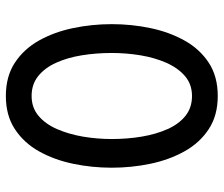

<svg xmlns="http://www.w3.org/2000/svg" viewBox="-74 -678 764 656"><g transform="rotate(-90 308.0 -350.0)"><path d="M308 12Q241.5 12 194.8 -18.8Q148 -49.5 119 -101.5Q90 -153.5 76.5 -218Q63 -282.5 63 -350Q63 -418 76.5 -482.5Q90 -547 119 -598.8Q148 -650.5 194.8 -681.2Q241.5 -712 308 -712Q375 -712 421.8 -681.2Q468.5 -650.5 497.5 -598.8Q526.5 -547 540 -482.5Q553.5 -418 553.5 -350Q553.5 -282.5 540 -218Q526.5 -153.5 497.5 -101.5Q468.5 -49.5 421.8 -18.8Q375 12 308 12ZM308 -76Q348 -76 376 -100Q404 -124 421.5 -163.8Q439 -203.5 447 -252Q455 -300.5 455 -350Q455 -403.5 447 -452.8Q439 -502 421.5 -540.5Q404 -579 376 -601.5Q348 -624 308 -624Q268 -624 240 -600.2Q212 -576.5 194.8 -536.8Q177.5 -497 169.2 -448.5Q161 -400 161 -350Q161 -297 169.2 -247.8Q177.5 -198.5 194.8 -159.8Q212 -121 240 -98.5Q268 -76 308 -76Z"/></g></svg>

Font: Overpass Mono Medium
Style: Regular
Weight: 500
Monospace: yes
Designer: Delve Withrington, Dave Bailey
Foundry: Delve Fonts LLC
Version: Version 4.000